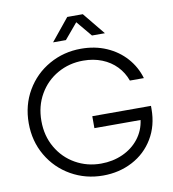

<svg xmlns="http://www.w3.org/2000/svg" viewBox="-99 -1025 1012 1122"><g transform="rotate(-10 406.5 -463.5)"><path d="M46.4 -365.7Q46.4 -472.7 96.7 -558.6Q147 -644.5 233.2 -693.1Q319.3 -741.7 422.4 -741.7Q504.9 -741.7 573 -712.2Q641.1 -682.6 688 -629.9Q734.9 -577.1 754.9 -508.8H671.9Q654.3 -558.1 619.1 -594.5Q584 -630.9 533.9 -650.9Q483.9 -670.9 422.4 -670.9Q339.8 -670.9 271 -632.1Q202.1 -593.3 161.9 -523.7Q121.6 -454.1 121.6 -365.7Q121.6 -277.3 161.9 -207.8Q202.1 -138.2 271 -99.1Q339.8 -60.1 422.4 -60.1Q492.7 -60.1 551.5 -86.7Q610.4 -113.3 647.7 -161.1Q685.1 -209 693.4 -271H419.4V-341.8H767.6V-323.7Q767.6 -224.6 721.9 -148.4Q676.3 -72.3 597.4 -30.8Q518.6 10.7 422.4 10.7Q319.3 10.7 233.2 -38.1Q147 -86.9 96.7 -172.9Q46.4 -258.8 46.4 -365.7ZM376 -938.5H468.3L576.2 -806.6H499.5L422.4 -898.9L344.7 -806.6H268.6Z"/></g></svg>

Font: Glacial Indifference
Style: Regular
Weight: 400
Designer: Alfredo Marco Pradil
Foundry: Alfredo Marco Pradil
Version: Version 1.312